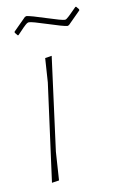

<svg xmlns="http://www.w3.org/2000/svg" viewBox="-75 -660 420 706"><g transform="rotate(-10 135.0 -307.0)"><path d="M261 -618 270 -607V-603L223 -556L217 -554Q201 -556 146 -574Q91 -592 80 -592Q77 -592 74 -590.5Q71 -589 66.5 -585Q62 -581 58 -577Q54 -573 47 -565.5Q40 -558 34 -552H31L22 -563V-567L69 -614L75 -616Q91 -614 146 -596Q201 -578 212 -578Q215 -578 218 -580Q221 -582 225.5 -586Q230 -590 234 -594Q238 -598 245 -605Q252 -612 258 -618ZM141 -456 95 -106 88 0 61 4 110 -362 116 -452Z"/></g></svg>

Font: Alegreya Sans SC Thin
Style: Italic
Weight: 100
Italic angle: -7°
Designer: Juan Pablo del Peral
Foundry: Huerta Tipografica
Version: Version 2.007